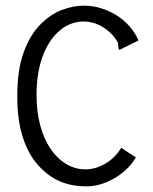

<svg xmlns="http://www.w3.org/2000/svg" viewBox="-20 -648 540 678"><path d="M398 -482Q398 -494 395 -500Q375 -533 343 -552.5Q311 -572 275 -572Q241 -572 211 -554.5Q181 -537 158 -503.5Q135 -470 122 -422Q109 -374 109 -313Q109 -254 122 -205.5Q135 -157 158.5 -122.5Q182 -88 213.5 -69Q245 -50 281 -50Q318 -50 352.5 -70.5Q387 -91 408 -126L460 -92Q445 -67 424 -48Q403 -29 379.5 -16Q356 -3 332.5 3.5Q309 10 285 10Q231 10 189.5 -8.5Q148 -27 113.5 -66Q79 -105 60 -165Q41 -225 41 -308Q41 -400 63 -461.5Q85 -523 121 -560Q157 -597 197.5 -612.5Q238 -628 276 -628Q307 -628 336.5 -619Q366 -610 391.5 -594Q417 -578 437 -555.5Q457 -533 469 -505L402 -472Q398 -475 398 -482Z"/></svg>

Font: Inconsolata
Style: Regular
Weight: 400
Designer: Raph Levien, Kirill Tkachev
Foundry: Cyreal
Version: Version 1.013